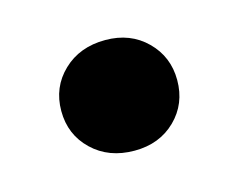

<svg xmlns="http://www.w3.org/2000/svg" viewBox="-41 -212 343 275"><g transform="rotate(-15 130.0 -75.0)"><path d="M43.9 -75.2Q43.9 -110.4 68.4 -133.8Q92.8 -157.2 130.9 -157.2Q168 -157.2 191.9 -133.5Q215.8 -109.9 215.8 -75.2Q215.8 -40 191.9 -16.6Q168 6.8 130.9 6.8Q92.8 6.8 68.4 -16.6Q43.9 -40 43.9 -75.2Z"/></g></svg>

Font: Poppins SemiBold
Style: Regular
Weight: 600
Designer: Ninad Kale (Devanagari), Jonny Pinhorn (Latin)
Foundry: Indian Type Foundry
Version: 4.004